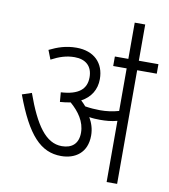

<svg xmlns="http://www.w3.org/2000/svg" viewBox="-88 -880 843 955"><g transform="rotate(10 333.5 -402.5)"><path d="M399 -214C399 -248 389 -277 374 -303C391 -300 411 -299 428 -299C458 -299 486 -301 515 -309V0H568V-574H667V-622H568V-805H515V-622H447V-574H515V-359C483 -350 454 -346 420 -346C396 -346 370 -348 345 -352C337 -361 329 -370 320 -378C367 -403 393 -445 393 -498C393 -579 341 -632 252 -632C198 -632 157 -617 116 -597L134 -551C174 -572 209 -584 251 -584C306 -584 341 -555 341 -498C341 -439 303 -405 213 -400L217 -352C236 -353 254 -356 270 -359C314 -321 347 -275 347 -219C347 -161 312 -137 264 -137C183 -137 127 -218 72 -372L24 -356C96 -161 166 -88 269 -88C340 -88 399 -127 399 -214Z"/></g></svg>

Font: Noto Sans SemiCondensed Light
Style: Regular
Weight: 300
Width: 4
Designer: Monotype Design Team
Foundry: Monotype Imaging Inc.
Version: Version 2.013